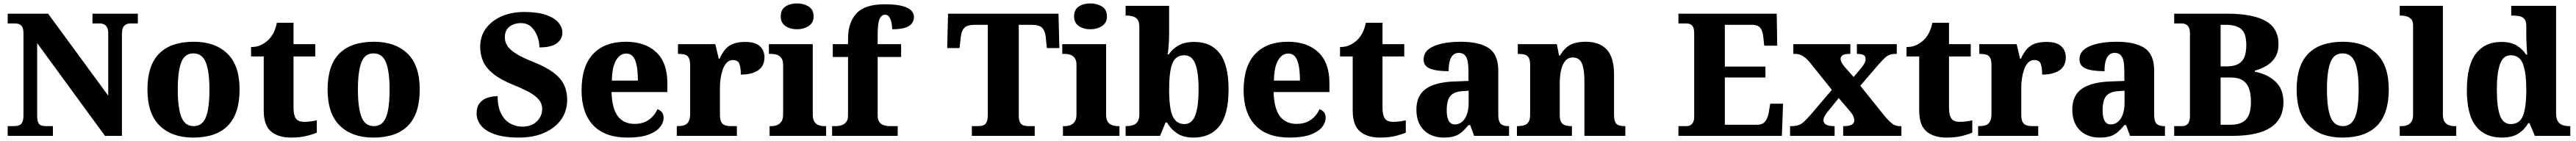

<svg xmlns="http://www.w3.org/2000/svg" viewBox="-20 -794 15044 824"><path d="M25 0V-57H62Q78 -57 90.5 -61.5Q103 -66 110 -79.5Q117 -93 117 -120V-599Q117 -624 110 -636.5Q103 -649 91.5 -653Q80 -657 67 -657H25V-714H261L612 -235V-599Q612 -622 605 -634.5Q598 -647 587 -652Q576 -657 563 -657H520V-714H785V-657H742Q728 -657 716.5 -651.5Q705 -646 698.5 -633Q692 -620 692 -595V0H593L197 -542V-120Q197 -93 202.5 -79.5Q208 -66 219.5 -61.5Q231 -57 247 -57H289V0Z M1108 10Q984 10 912.5 -59.5Q841 -129 841 -271Q841 -412 909.5 -481Q978 -550 1112 -550Q1236 -550 1307.5 -481Q1379 -412 1379 -271Q1379 -129 1310.5 -59.5Q1242 10 1108 10ZM1111 -57Q1145 -57 1165.5 -81Q1186 -105 1194.5 -153Q1203 -201 1203 -270Q1203 -376 1182 -429Q1161 -482 1109 -482Q1058 -482 1038 -429Q1018 -376 1018 -271Q1018 -166 1038.5 -111.5Q1059 -57 1111 -57Z M1678 10Q1606 10 1563 -25.5Q1520 -61 1520 -149V-464H1446V-519Q1483 -519 1510 -534Q1537 -549 1551 -565Q1566 -580 1578 -604Q1590 -628 1597 -661H1694V-536H1821V-464H1694V-164Q1694 -122 1707.5 -102Q1721 -82 1756 -82Q1776 -82 1795 -84.5Q1814 -87 1830 -91V-19Q1813 -11 1774 -0.5Q1735 10 1678 10Z M2160 10Q2036 10 1964.5 -59.5Q1893 -129 1893 -271Q1893 -412 1961.5 -481Q2030 -550 2164 -550Q2288 -550 2359.5 -481Q2431 -412 2431 -271Q2431 -129 2362.5 -59.5Q2294 10 2160 10ZM2163 -57Q2197 -57 2217.5 -81Q2238 -105 2246.5 -153Q2255 -201 2255 -270Q2255 -376 2234 -429Q2213 -482 2161 -482Q2110 -482 2090 -429Q2070 -376 2070 -271Q2070 -166 2090.5 -111.5Q2111 -57 2163 -57Z M3010 10Q2936 10 2888 -3.5Q2840 -17 2812.5 -38Q2785 -59 2774 -83.5Q2763 -108 2763 -130Q2763 -169 2781 -191.5Q2799 -214 2827 -223Q2855 -232 2886 -232Q2886 -170 2906 -130.5Q2926 -91 2959 -72.5Q2992 -54 3029 -54Q3085 -54 3115.5 -85Q3146 -116 3146 -156Q3146 -189 3126 -212.5Q3106 -236 3068 -256.5Q3030 -277 2975 -299Q2902 -329 2860.5 -362.5Q2819 -396 2801.5 -435Q2784 -474 2784 -521Q2784 -583 2818 -628.5Q2852 -674 2910 -699Q2968 -724 3041 -724Q3119 -724 3168 -707Q3217 -690 3240.5 -662.5Q3264 -635 3264 -603Q3264 -567 3232.5 -542Q3201 -517 3130 -517Q3130 -548 3118 -581Q3106 -614 3082.5 -636.5Q3059 -659 3021 -659Q2983 -659 2955.5 -638.5Q2928 -618 2928 -575Q2928 -551 2941 -528.5Q2954 -506 2991 -482Q3028 -458 3099 -430Q3171 -401 3213.5 -368.5Q3256 -336 3274 -297.5Q3292 -259 3292 -211Q3292 -146 3257.5 -96.5Q3223 -47 3159.5 -18.5Q3096 10 3010 10Z M3645 10Q3511 10 3443.5 -62.5Q3376 -135 3376 -266Q3376 -407 3443.5 -478.5Q3511 -550 3634 -550Q3747 -550 3812 -489Q3877 -428 3877 -309V-256H3551Q3554 -159 3588 -114.5Q3622 -70 3685 -70Q3736 -70 3769.5 -94.5Q3803 -119 3819 -156Q3836 -150 3845.5 -137.5Q3855 -125 3855 -106Q3855 -77 3833.5 -50.5Q3812 -24 3766 -7Q3720 10 3645 10ZM3705 -323Q3705 -399 3689.5 -440Q3674 -481 3637 -481Q3600 -481 3577 -441Q3554 -401 3553 -323Z M3932 0V-57H3936Q3959 -57 3975 -62Q3991 -67 4000.5 -82.5Q4010 -98 4010 -129V-411Q4010 -441 4002.5 -455.5Q3995 -470 3980 -474.5Q3965 -479 3943 -479H3939V-536H4157L4177 -451H4182Q4197 -485 4216.5 -507Q4236 -529 4264 -539Q4292 -549 4332 -549Q4390 -549 4417 -524Q4444 -499 4444 -459Q4444 -408 4407 -383Q4370 -358 4306 -358Q4306 -399 4297.5 -421Q4289 -443 4260 -443Q4238 -443 4223.5 -427.5Q4209 -412 4200.5 -387.5Q4192 -363 4188 -336Q4184 -309 4184 -286V-124Q4184 -95 4192 -80.5Q4200 -66 4215 -61.5Q4230 -57 4249 -57H4283V0Z M4474 0V-57H4486Q4503 -57 4518 -63Q4533 -69 4543 -83.5Q4553 -98 4553 -126V-416Q4553 -441 4542.5 -455Q4532 -469 4517 -474Q4502 -479 4486 -479H4470V-536H4726V-125Q4726 -98 4735.5 -83Q4745 -68 4761 -62.5Q4777 -57 4793 -57H4804V0ZM4634 -623Q4594 -623 4566.5 -642Q4539 -661 4539 -698Q4539 -738 4566.5 -756Q4594 -774 4634 -774Q4673 -774 4702 -756Q4731 -738 4731 -698Q4731 -661 4702 -642Q4673 -623 4634 -623Z M4839 0V-57H4865Q4877 -57 4892.5 -61.5Q4908 -66 4920 -79.5Q4932 -93 4932 -120V-461H4843V-536H4932V-568Q4932 -663 4981.5 -716Q5031 -769 5145 -769Q5215 -769 5252 -758Q5289 -747 5303 -730.5Q5317 -714 5317 -695Q5317 -674 5305 -657.5Q5293 -641 5265.5 -632Q5238 -623 5190 -623Q5190 -638 5186.5 -658Q5183 -678 5174 -693Q5165 -708 5149 -708Q5127 -708 5116 -682.5Q5105 -657 5105 -590V-536H5242V-461H5105V-120Q5105 -93 5116 -79.5Q5127 -66 5143 -61.5Q5159 -57 5172 -57H5222V0Z M5655 0V-57H5692Q5709 -57 5721.5 -61.5Q5734 -66 5741 -80Q5748 -94 5748 -121V-649H5674Q5629 -649 5612 -632Q5595 -615 5591 -582L5583 -513H5511L5516 -714H6161L6166 -513H6093L6086 -582Q6082 -615 6065 -632Q6048 -649 6003 -649H5929V-120Q5929 -93 5936 -79.5Q5943 -66 5956 -61.5Q5969 -57 5985 -57H6022V0Z M6187 0V-57H6199Q6216 -57 6231 -63Q6246 -69 6256 -83.5Q6266 -98 6266 -126V-416Q6266 -441 6255.5 -455Q6245 -469 6230 -474Q6215 -479 6199 -479H6183V-536H6439V-125Q6439 -98 6448.5 -83Q6458 -68 6474 -62.5Q6490 -57 6506 -57H6517V0ZM6347 -623Q6307 -623 6279.5 -642Q6252 -661 6252 -698Q6252 -738 6279.5 -756Q6307 -774 6347 -774Q6386 -774 6415 -756Q6444 -738 6444 -698Q6444 -661 6415 -642Q6386 -623 6347 -623Z M6949 10Q6891 10 6854 -14.5Q6817 -39 6795 -78H6786L6754 0H6553V-57H6559Q6577 -57 6594 -62Q6611 -67 6622 -82Q6633 -97 6633 -126V-636Q6633 -665 6623 -679Q6613 -693 6595.5 -698Q6578 -703 6557 -703H6553V-760H6807V-594Q6807 -578 6806 -556Q6805 -534 6803 -513Q6801 -492 6798 -476H6805Q6826 -508 6862 -528.5Q6898 -549 6954 -549Q7051 -549 7102.5 -482Q7154 -415 7154 -271Q7154 -125 7101 -57.5Q7048 10 6949 10ZM6897 -69Q6941 -69 6960 -121Q6979 -173 6979 -272Q6979 -372 6959.5 -421.5Q6940 -471 6896 -471Q6844 -471 6825.5 -422Q6807 -373 6807 -271Q6807 -206 6814.5 -161Q6822 -116 6842 -92.5Q6862 -69 6897 -69Z M7511 10Q7377 10 7309.5 -62.5Q7242 -135 7242 -266Q7242 -407 7309.5 -478.5Q7377 -550 7500 -550Q7613 -550 7678 -489Q7743 -428 7743 -309V-256H7417Q7420 -159 7454 -114.5Q7488 -70 7551 -70Q7602 -70 7635.5 -94.5Q7669 -119 7685 -156Q7702 -150 7711.5 -137.5Q7721 -125 7721 -106Q7721 -77 7699.5 -50.5Q7678 -24 7632 -7Q7586 10 7511 10ZM7571 -323Q7571 -399 7555.5 -440Q7540 -481 7503 -481Q7466 -481 7443 -441Q7420 -401 7419 -323Z M8037 10Q7965 10 7922 -25.5Q7879 -61 7879 -149V-464H7805V-519Q7842 -519 7869 -534Q7896 -549 7910 -565Q7925 -580 7937 -604Q7949 -628 7956 -661H8053V-536H8180V-464H8053V-164Q8053 -122 8066.5 -102Q8080 -82 8115 -82Q8135 -82 8154 -84.5Q8173 -87 8189 -91V-19Q8172 -11 8133 -0.5Q8094 10 8037 10Z M8409 10Q8365 10 8329.5 -8Q8294 -26 8272.5 -62.5Q8251 -99 8251 -154Q8251 -236 8306.5 -275Q8362 -314 8474 -318L8555 -321V-375Q8555 -410 8550.5 -434.5Q8546 -459 8533.5 -472Q8521 -485 8498 -485Q8478 -485 8464.5 -472Q8451 -459 8445 -435Q8439 -411 8439 -378Q8366 -378 8329.5 -393.5Q8293 -409 8293 -446Q8293 -484 8322.5 -506.5Q8352 -529 8401 -539.5Q8450 -550 8508 -550Q8619 -550 8674 -512.5Q8729 -475 8729 -381V-128Q8729 -100 8734.5 -85Q8740 -70 8753 -63.5Q8766 -57 8788 -57H8792V0H8588L8565 -63H8555Q8533 -36 8513.5 -20Q8494 -4 8470 3Q8446 10 8409 10ZM8475 -67Q8500 -67 8518 -82.5Q8536 -98 8546 -126Q8556 -154 8556 -191V-264L8517 -261Q8484 -259 8464 -246Q8444 -233 8436 -209Q8428 -185 8428 -151Q8428 -124 8433 -105Q8438 -86 8448.5 -76.5Q8459 -67 8475 -67Z M8838 0V-57H8841Q8864 -57 8880.5 -62Q8897 -67 8906 -81.5Q8915 -96 8915 -125V-415Q8915 -443 8907 -456.5Q8899 -470 8884 -474.5Q8869 -479 8847 -479H8843V-536H9071L9084 -469H9089Q9106 -498 9126.5 -516Q9147 -534 9175 -542Q9203 -550 9241 -550Q9320 -550 9362.5 -504.5Q9405 -459 9405 -358V-127Q9405 -97 9411.5 -82Q9418 -67 9432 -62Q9446 -57 9468 -57H9471V0H9232V-323Q9232 -388 9217.5 -423Q9203 -458 9164 -458Q9136 -458 9119 -436.5Q9102 -415 9095 -380.5Q9088 -346 9088 -305V-122Q9088 -94 9096 -80.5Q9104 -67 9119 -62Q9134 -57 9156 -57H9159V0Z M9781 0V-57H9827Q9841 -57 9851 -62.5Q9861 -68 9867 -80Q9873 -92 9873 -112V-598Q9873 -624 9866.5 -636.5Q9860 -649 9849.5 -653Q9839 -657 9826 -657H9781V-714H10355L10358 -527H10282L10277 -575Q10273 -614 10258.5 -631.5Q10244 -649 10211 -649H10052V-405H10289V-341H10052V-65H10242Q10273 -65 10288.5 -85.5Q10304 -106 10309 -139L10317 -188H10392L10385 0Z M10433 0V-57H10442Q10466 -57 10483 -63Q10500 -69 10515 -83.5Q10530 -98 10551 -121L10677 -269L10551 -426Q10537 -444 10523 -455.5Q10509 -467 10494.5 -473Q10480 -479 10465 -479H10452V-536H10785V-479H10782Q10750 -479 10739 -470.5Q10728 -462 10728 -450Q10728 -440 10733.5 -429.5Q10739 -419 10751 -404L10804 -344L10847 -395Q10859 -409 10866.5 -422.5Q10874 -436 10874 -449Q10874 -467 10861 -473Q10848 -479 10826 -479H10823V-536H11056V-479H11047Q11028 -479 11013.5 -473.5Q10999 -468 10984.5 -454Q10970 -440 10947 -414L10843 -293L10990 -110Q11006 -92 11019 -80Q11032 -68 11045 -62.5Q11058 -57 11070 -57H11083V0H10743V-57H10748Q10778 -57 10793 -65.5Q10808 -74 10808 -90Q10808 -101 10802 -115.5Q10796 -130 10770 -159L10717 -221L10650 -138Q10641 -126 10634.5 -114.5Q10628 -103 10628 -91Q10628 -75 10642.5 -66Q10657 -57 10690 -57H10693V0Z M11345 10Q11273 10 11230 -25.5Q11187 -61 11187 -149V-464H11113V-519Q11150 -519 11177 -534Q11204 -549 11218 -565Q11233 -580 11245 -604Q11257 -628 11264 -661H11361V-536H11488V-464H11361V-164Q11361 -122 11374.5 -102Q11388 -82 11423 -82Q11443 -82 11462 -84.5Q11481 -87 11497 -91V-19Q11480 -11 11441 -0.5Q11402 10 11345 10Z M11531 0V-57H11535Q11558 -57 11574 -62Q11590 -67 11599.5 -82.5Q11609 -98 11609 -129V-411Q11609 -441 11601.5 -455.5Q11594 -470 11579 -474.5Q11564 -479 11542 -479H11538V-536H11756L11776 -451H11781Q11796 -485 11815.5 -507Q11835 -529 11863 -539Q11891 -549 11931 -549Q11989 -549 12016 -524Q12043 -499 12043 -459Q12043 -408 12006 -383Q11969 -358 11905 -358Q11905 -399 11896.5 -421Q11888 -443 11859 -443Q11837 -443 11822.5 -427.5Q11808 -412 11799.5 -387.5Q11791 -363 11787 -336Q11783 -309 11783 -286V-124Q11783 -95 11791 -80.5Q11799 -66 11814 -61.5Q11829 -57 11848 -57H11882V0Z M12239 10Q12195 10 12159.5 -8Q12124 -26 12102.5 -62.5Q12081 -99 12081 -154Q12081 -236 12136.5 -275Q12192 -314 12304 -318L12385 -321V-375Q12385 -410 12380.5 -434.5Q12376 -459 12363.5 -472Q12351 -485 12328 -485Q12308 -485 12294.5 -472Q12281 -459 12275 -435Q12269 -411 12269 -378Q12196 -378 12159.5 -393.5Q12123 -409 12123 -446Q12123 -484 12152.5 -506.5Q12182 -529 12231 -539.5Q12280 -550 12338 -550Q12449 -550 12504 -512.5Q12559 -475 12559 -381V-128Q12559 -100 12564.5 -85Q12570 -70 12583 -63.5Q12596 -57 12618 -57H12622V0H12418L12395 -63H12385Q12363 -36 12343.5 -20Q12324 -4 12300 3Q12276 10 12239 10ZM12305 -67Q12330 -67 12348 -82.5Q12366 -98 12376 -126Q12386 -154 12386 -191V-264L12347 -261Q12314 -259 12294 -246Q12274 -233 12266 -209Q12258 -185 12258 -151Q12258 -124 12263 -105Q12268 -86 12278.5 -76.5Q12289 -67 12305 -67Z M12676 0V-57H12722Q12736 -57 12746.5 -63Q12757 -69 12762.5 -82Q12768 -95 12768 -117V-598Q12768 -622 12761 -634.5Q12754 -647 12743.5 -652Q12733 -657 12721 -657H12676V-714H12986Q13133 -714 13209 -672Q13285 -630 13285 -536Q13285 -491 13266.5 -460.5Q13248 -430 13217 -411Q13186 -392 13147 -381V-375Q13221 -361 13267.5 -317Q13314 -273 13314 -197Q13314 -99 13240 -49.5Q13166 0 13016 0ZM13006 -65Q13066 -65 13095 -95.5Q13124 -126 13124 -200Q13124 -248 13112 -279Q13100 -310 13074.5 -325.5Q13049 -341 13008 -341H12947V-65ZM12980 -406Q13022 -406 13047.5 -418.5Q13073 -431 13085 -458.5Q13097 -486 13097 -531Q13097 -598 13068 -623.5Q13039 -649 12978 -649H12947V-406Z M13658 10Q13534 10 13462.5 -59.5Q13391 -129 13391 -271Q13391 -412 13459.5 -481Q13528 -550 13662 -550Q13786 -550 13857.5 -481Q13929 -412 13929 -271Q13929 -129 13860.5 -59.5Q13792 10 13658 10ZM13661 -57Q13695 -57 13715.5 -81Q13736 -105 13744.5 -153Q13753 -201 13753 -270Q13753 -376 13732 -429Q13711 -482 13659 -482Q13608 -482 13588 -429Q13568 -376 13568 -271Q13568 -166 13588.5 -111.5Q13609 -57 13661 -57Z M13993 0V-57H14004Q14021 -57 14036.5 -62.5Q14052 -68 14061.5 -83Q14071 -98 14071 -125V-645Q14071 -671 14059 -683Q14047 -695 14031 -699Q14015 -703 14004 -703H13993V-760H14245V-125Q14245 -98 14254.5 -83Q14264 -68 14280 -62.5Q14296 -57 14312 -57H14323V0Z M14589 10Q14491 10 14438 -56.5Q14385 -123 14385 -267Q14385 -412 14437.5 -480.5Q14490 -549 14586 -549Q14642 -549 14676 -528Q14710 -507 14731 -475H14737Q14735 -501 14733.5 -534Q14732 -567 14732 -593V-643Q14732 -670 14721 -683Q14710 -696 14692 -699.5Q14674 -703 14652 -703H14644V-760H14906V-133Q14906 -103 14915.5 -86.5Q14925 -70 14942.5 -63.5Q14960 -57 14983 -57H14989V0H14782L14751 -74H14743Q14721 -35 14684.5 -12.5Q14648 10 14589 10ZM14641 -69Q14694 -69 14713 -118.5Q14732 -168 14732 -270Q14732 -367 14713 -419Q14694 -471 14641 -471Q14597 -471 14578.5 -419Q14560 -367 14560 -269Q14560 -169 14578.5 -119Q14597 -69 14641 -69Z"/></svg>

Font: Noto Serif Tibetan ExtraBold
Style: Regular
Weight: 800
Version: Version 2.103